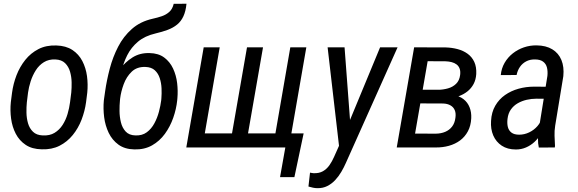

<svg xmlns="http://www.w3.org/2000/svg" viewBox="-20 -778 3047 1013"><path d="M37.1 -238.8 43.5 -288.6Q49.8 -335.9 67.1 -380.9Q84.5 -425.8 113.3 -461.9Q142.1 -498 182.9 -519Q223.6 -540 277.3 -538.1Q328.1 -536.6 361.8 -514.4Q395.5 -492.2 414.3 -456.1Q433.1 -419.9 439 -376.5Q444.8 -333 440.4 -289.1L434.1 -238.8Q427.7 -191.9 410.4 -146.7Q393.1 -101.6 364 -65.7Q335 -29.8 294.2 -9Q253.4 11.7 200.2 9.8Q148.9 8.8 115.5 -13.7Q82 -36.1 63.2 -72.3Q44.4 -108.4 38.6 -151.9Q32.7 -195.3 37.1 -238.8ZM127.9 -289.1 121.6 -237.8Q119.1 -213.4 119.6 -183.8Q120.1 -154.3 127.9 -127.4Q135.7 -100.6 154.1 -82.8Q172.4 -64.9 205.1 -63.5Q242.2 -61.5 267.8 -77.1Q293.5 -92.8 310.3 -118.9Q327.1 -145 336.4 -176.5Q345.7 -208 349.6 -238.8L356 -289.6Q358.4 -314 357.9 -343.3Q357.4 -372.6 349.6 -399.7Q341.8 -426.8 323.5 -444.8Q305.2 -462.9 272 -464.4Q237.3 -465.8 211.7 -450Q186 -434.1 168.9 -407.2Q151.9 -380.4 141.8 -349.1Q131.8 -317.9 127.9 -289.1Z M896.5 -757.8 963.9 -758.3Q960 -718.3 947.5 -691.7Q935.1 -665 914.3 -648.2Q893.6 -631.3 865 -620.6Q836.4 -609.9 800.8 -601.6Q744.1 -588.4 708.3 -558.3Q672.4 -528.3 651.4 -486.8Q630.4 -445.3 619.6 -396.5Q608.9 -347.7 603.5 -296.4L597.2 -251.5H528.3L534.7 -296.4Q543 -354.5 559.1 -415.8Q575.2 -477.1 603.3 -531.5Q631.3 -585.9 675.8 -625.2Q720.2 -664.6 785.6 -679.2Q810.5 -684.6 833.5 -692.4Q856.4 -700.2 873.3 -715.3Q890.1 -730.5 896.5 -757.8ZM769 -498Q815.9 -497.1 846.2 -474.6Q876.5 -452.1 893.1 -416.5Q909.7 -380.9 914.6 -339.8Q919.4 -298.8 916 -260.3L915 -249Q910.2 -202.6 894 -156.5Q877.9 -110.4 850.1 -72Q822.3 -33.7 782.2 -11Q742.2 11.7 689 10.3Q638.2 9.3 605 -14.9Q571.8 -39.1 553.5 -77.1Q535.2 -115.2 529.5 -159.9Q523.9 -204.6 527.8 -247.1L529.3 -257.8Q531.2 -271.5 537.1 -284.2Q543 -296.9 550 -308.8Q557.1 -320.8 563 -333Q583 -374 611.8 -412.4Q640.6 -450.7 679.4 -475.1Q718.3 -499.5 769 -498ZM747.1 -424.8Q702.6 -426.3 674.8 -399.7Q647 -373 632.6 -333.7Q618.2 -294.4 613.8 -257.8L612.8 -247.1Q610.4 -223.6 610.6 -192.9Q610.8 -162.1 617.9 -132.8Q625 -103.5 643.1 -84Q661.1 -64.5 694.3 -63.5Q730 -62 754.4 -80.1Q778.8 -98.1 794.4 -127.2Q810.1 -156.2 818.6 -188.7Q827.1 -221.2 830.6 -249L831.5 -259.8Q833.5 -283.7 832.3 -311.8Q831.1 -339.8 823 -365.2Q814.9 -390.6 796.9 -407.2Q778.8 -423.8 747.1 -424.8Z M1582 -74.2 1533.2 156.7H1457.5L1485.4 0H1426.8L1439.9 -74.2ZM1054.7 -528.3H1139.2L1060.5 -74.2H1204.1L1283.2 -528.3H1367.7L1288.6 -74.2H1433.1L1511.7 -528.3H1596.2L1504.4 0H962.9Z M1791.5 -60.1 1985.4 -528.3H2077.6L1804.7 82Q1794.4 105.5 1780.5 129.2Q1766.6 152.8 1748.3 172.4Q1730 191.9 1706.8 203.6Q1683.6 215.3 1654.8 214.8Q1643.1 214.8 1631.1 212.2Q1619.1 209.5 1607.4 206.1L1615.7 132.8Q1620.1 133.8 1624.5 134.5Q1628.9 135.3 1633.3 135.7Q1663.1 137.2 1683.6 125.5Q1704.1 113.8 1718.3 93.5Q1732.4 73.2 1743.2 48.3ZM1797.9 -528.3 1829.1 -113.8 1834 -20 1771 11.7 1708.5 -528.3Z M2317.4 -232.4H2175.8L2187.5 -304.7L2292.5 -304.2Q2318.8 -304.7 2343.8 -311.8Q2368.7 -318.8 2386.2 -335.7Q2403.8 -352.5 2407.7 -382.3Q2410.2 -402.3 2405 -416Q2399.9 -429.7 2388.9 -438Q2377.9 -446.3 2362.8 -450.2Q2347.7 -454.1 2330.1 -454.6L2236.3 -455.1L2157.2 0H2073.2L2165 -528.3L2331.1 -527.8Q2364.7 -526.9 2394.8 -518.8Q2424.8 -510.7 2447.5 -494.1Q2470.2 -477.5 2482.4 -451.2Q2494.6 -424.8 2492.7 -387.2Q2490.7 -357.4 2478.8 -335Q2466.8 -312.5 2447.3 -296.6Q2427.7 -280.8 2403.1 -271.5Q2378.4 -262.2 2351.1 -258.8ZM2278.3 0H2101.1L2157.2 -73.2L2280.3 -72.8Q2307.1 -73.2 2329.1 -82.5Q2351.1 -91.8 2365.2 -110.1Q2379.4 -128.4 2382.8 -156.7Q2386.2 -180.2 2379.4 -196.5Q2372.6 -212.9 2356.9 -221.9Q2341.3 -231 2318.4 -231.9L2200.2 -232.4L2213.9 -304.7L2348.6 -304.2L2372.6 -276.9Q2404.3 -271.5 2425.8 -254.6Q2447.3 -237.8 2457.5 -211.9Q2467.8 -186 2466.3 -154.3Q2464.4 -114.7 2448.7 -85.4Q2433.1 -56.2 2407.5 -37.1Q2381.8 -18.1 2348.6 -8.8Q2315.4 0.5 2278.3 0Z M2821.8 -90.3 2868.2 -377.9Q2870.6 -403.3 2865.5 -422.6Q2860.4 -441.9 2845 -453.1Q2829.6 -464.4 2801.8 -464.4Q2776.4 -464.8 2756.3 -454.3Q2736.3 -443.8 2723.4 -425.3Q2710.4 -406.7 2705.6 -382.3L2622.1 -381.8Q2625.5 -417.5 2642.3 -446.5Q2659.2 -475.6 2685.5 -496.3Q2711.9 -517.1 2744.1 -528.1Q2776.4 -539.1 2811 -538.6Q2860.8 -538.1 2894 -517.8Q2927.2 -497.6 2942.1 -461.2Q2957 -424.8 2952.1 -376L2909.2 -115.2Q2904.8 -87.4 2905.8 -61.5Q2906.7 -35.6 2908.2 -8.3L2907.2 0L2822.8 0.5Q2817.9 -22 2818.4 -44.9Q2818.8 -67.9 2821.8 -90.3ZM2874.5 -320.3 2864.3 -256.8 2810.5 -257.3Q2784.7 -257.3 2759 -251.5Q2733.4 -245.6 2711.7 -233.2Q2689.9 -220.7 2675.5 -200.4Q2661.1 -180.2 2657.7 -150.9Q2654.8 -127 2659.4 -108.2Q2664.1 -89.4 2678.5 -78.4Q2692.9 -67.4 2719.2 -67.4Q2746.6 -67.4 2772 -79.6Q2797.4 -91.8 2815.7 -112.8Q2834 -133.8 2839.8 -160.6L2853 -119.6Q2847.2 -94.2 2833.3 -70.6Q2819.3 -46.9 2799.3 -28.6Q2779.3 -10.3 2754.6 0.2Q2730 10.7 2702.1 10.7Q2657.7 10.7 2627.4 -9.3Q2597.2 -29.3 2582.5 -63.2Q2567.9 -97.2 2570.8 -140.1Q2573.2 -186 2593 -220.2Q2612.8 -254.4 2644.5 -276.6Q2676.3 -298.8 2715.6 -309.8Q2754.9 -320.8 2797.4 -320.8Z"/></svg>

Font: Roboto Condensed
Style: Italic
Weight: 400
Italic angle: -12°
Designer: Christian Robertson
Foundry: Google
Version: Version 3.0